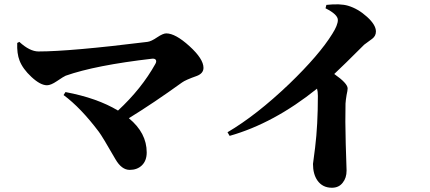

<svg xmlns="http://www.w3.org/2000/svg" viewBox="-20 -828 2020 903"><path d="M71 -631Q120 -586 161 -586Q310 -586 673 -631Q691 -633 720 -653Q747 -671 762 -671Q805 -671 871 -611Q937 -551 937 -509Q937 -483 906 -471Q852 -452 836 -440Q703 -344 586 -272Q670 -203 670 -111Q670 -72 647 -50Q625 -29 590 -29Q552 -29 523 -79Q461 -187 445 -208Q360 -321 279 -381L288 -395Q437 -367 535 -308Q646 -411 711 -528Q717 -539 713 -546Q709 -553 696 -552Q428 -521 289 -472Q281 -469 247 -446Q219 -427 201 -427Q170 -427 128 -466Q87 -504 72 -543Q59 -576 61 -626Z M1515 -805Q1580 -812 1617 -801Q1664 -787 1706 -749Q1748 -711 1748 -680Q1748 -659 1731 -646L1693 -618Q1595 -520 1552 -480Q1615 -436 1615 -412Q1615 -403 1610 -381Q1606 -357 1605 -341Q1603 -263 1606 -153L1610 -26Q1610 9 1592 31Q1574 55 1541 55Q1497 55 1473 21Q1452 -9 1452 -57L1462 -134Q1475 -240 1475 -377Q1475 -398 1471 -411Q1268 -248 1060 -189L1050 -206Q1186 -286 1340 -433Q1482 -570 1543 -669Q1569 -710 1569 -734Q1569 -760 1511 -789Z"/></svg>

Font: Source Han Serif CN Heavy
Style: Regular
Weight: 900
Designer: Ryoko NISHIZUKA  (kana & ideographs); Frank Grießhammer (Latin, Greek & Cyrillic); Wenlong ZHANG  (bopomofo); Sandoll Co
Foundry: Adobe Systems Incorporated
Version: Version 1.000;PS 1;hotconv 16.6.53;makeotf.lib2.5.65590